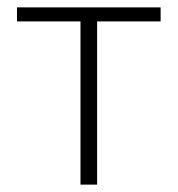

<svg xmlns="http://www.w3.org/2000/svg" viewBox="-20 -500 481 520"><path d="M198 0V-442H26V-480H415V-442H243V0Z"/></svg>

Font: hySource Sans Pro Light
Style: Regular
Weight: 300
Designer: Paul D. Hunt
Foundry: Adobe Systems Incorporated
Version: Version 2.021;PS 2.000;hotconv 1.0.86;makeotf.lib2.5.63406